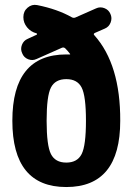

<svg xmlns="http://www.w3.org/2000/svg" viewBox="-20 -752 540 782"><path d="M187.5 -124.5Q205.1 -89.8 250 -89.8Q294.9 -89.8 312.5 -124.5Q330.1 -159.2 330.1 -260.3Q330.1 -361.3 312.5 -395.5Q294.9 -429.7 250 -429.7Q205.1 -429.7 187.5 -395.5Q169.9 -361.3 169.9 -260.3Q169.9 -159.2 187.5 -124.5ZM407.2 -635.7 367.2 -618.2Q358.4 -614.3 364.3 -608.4Q470.7 -489.3 469.7 -259.8Q469.7 9.8 250 9.8Q30.3 9.8 30.3 -260.3Q30.3 -530.3 250 -530.3H262.7H265.6V-532.2Q256.8 -543.9 246.1 -554.7Q240.2 -560.5 232.4 -557.6L128.9 -511.7Q112.3 -503.9 94.7 -510.7Q77.1 -517.6 70.3 -535.2Q62.5 -551.8 69.3 -569.3Q76.2 -586.9 92.8 -593.8L128.9 -610.4Q130.9 -611.3 130.9 -613.3Q130.9 -615.2 128.9 -616.2Q105.5 -622.1 90.3 -640.6Q75.2 -659.2 75.2 -681.6V-682.6Q75.2 -706.1 92.3 -720.7Q109.4 -735.4 130.9 -731.4Q213.9 -714.8 272.5 -681.6Q279.3 -677.7 287.1 -680.7L371.1 -717.8Q387.7 -725.6 405.3 -718.8Q422.9 -711.9 429.7 -695.3Q437.5 -678.7 430.7 -660.6Q423.8 -642.6 407.2 -635.7Z"/></svg>

Font: Rounded Mgen+ 1mn bold
Style: Bold
Weight: 700
Designer: [Source Han Sans]
Ryoko NISHIZUKA  (kana & ideographs); Paul D. Hunt (Latin, Greek & Cyrillic); Wenlong ZHANG  (bopomofo
Version: Version 1.059.20150602